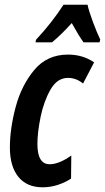

<svg xmlns="http://www.w3.org/2000/svg" viewBox="-20 -786 446 816"><path d="M201 -606Q240 -638 285 -688Q314 -635 335 -606H403L406 -618Q392 -647 375 -692.5Q358 -738 352 -766H250Q201 -690 133 -617L131 -606ZM282 -27 283 -125Q231 -88 191 -88Q139 -88 139 -174Q139 -223 152.5 -289Q166 -355 194.5 -405Q223 -455 269 -455Q304 -455 333 -431L380 -521Q332 -554 269 -554Q180 -554 125.5 -488.5Q71 -423 46.5 -331Q22 -239 22 -159Q22 -79 58 -34.5Q94 10 161 10Q196 10 228 -1Q260 -12 282 -27Z"/></svg>

Font: Noto Sans Display Condensed
Style: Bold Italic
Weight: 700
Width: 3
Designer: Monotype Design team
Foundry: Monotype Imaging Inc.
Version: 1.000